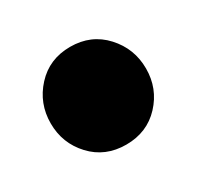

<svg xmlns="http://www.w3.org/2000/svg" viewBox="-62 -476 351 342"><g transform="rotate(-30 113.0 -305.5)"><path d="M211 -305Q211 -264 183.5 -234.5Q156 -205 113 -205Q70 -205 42.5 -234.5Q15 -264 15 -305Q15 -346 42.5 -376Q70 -406 113 -406Q156 -406 183.5 -376Q211 -346 211 -305Z"/></g></svg>

Font: Fira Sans Extra Condensed Black
Style: Regular
Weight: 900
Width: 1
Designer: Carrois Corporate & Edenspiekermann AG
Foundry: Carrois Corporate GbR & Edenspiekermann AG
Version: Version 4.203